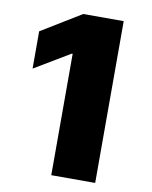

<svg xmlns="http://www.w3.org/2000/svg" viewBox="-82 -789 671 850"><g transform="rotate(10 253.0 -363.5)"><path d="M404.8 -727.3V0H207.4V-545.5H203.1L44 -450.3V-617.9L223 -727.3Z"/></g></svg>

Font: Inter P Black
Style: Regular
Weight: 900
Designer: Rasmus Andersson
Foundry: rsms
Version: Version 3.018;git-588b23468